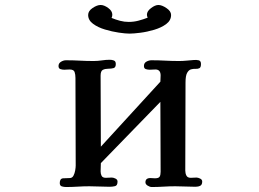

<svg xmlns="http://www.w3.org/2000/svg" viewBox="-20 -748 1040 771"><path d="M792 -19Q792 -6 784 -2Q776 2 765 2Q745 2 724.5 1Q704 0 684 0Q660 0 636.5 1.5Q613 3 589 3Q582 3 573 -2.5Q564 -8 564 -16Q564 -33 584 -33Q589 -33 593.5 -32.5Q598 -32 602 -32Q617 -32 621 -38.5Q625 -45 625 -58Q625 -129 624.5 -199Q624 -269 624 -339L385 -93Q385 -85 384.5 -76.5Q384 -68 384 -60Q384 -50 388 -42Q392 -34 405 -34Q411 -34 417 -34.5Q423 -35 429 -35Q435 -35 443.5 -31Q452 -27 452 -19Q452 -3 442 -0.5Q432 2 420 2Q400 2 379.5 1Q359 0 339 0Q316 0 292 1.5Q268 3 245 3Q237 3 228.5 0.5Q220 -2 220 -13Q220 -31 233.5 -32Q247 -33 260 -33Q270 -33 275 -42.5Q280 -52 282 -64Q284 -76 284 -83Q284 -171 283.5 -259Q283 -347 283 -435Q283 -449 279.5 -459Q276 -469 259 -469Q254 -469 248.5 -468.5Q243 -468 238 -468Q230 -468 222.5 -470.5Q215 -473 215 -483Q215 -494 225 -500Q235 -506 245 -506Q273 -506 300.5 -504.5Q328 -503 356 -503Q373 -503 389 -505.5Q405 -508 421 -508Q430 -508 437.5 -505Q445 -502 445 -491Q445 -477 436 -474.5Q427 -472 414.5 -472Q402 -472 393 -467.5Q384 -463 384 -444Q384 -373 384.5 -301.5Q385 -230 385 -159L624 -420Q624 -426 624.5 -432.5Q625 -439 625 -445Q625 -469 604 -469Q598 -469 592.5 -468.5Q587 -468 581 -468Q573 -468 565.5 -470.5Q558 -473 558 -483Q558 -495 568 -500.5Q578 -506 588 -506Q616 -506 643.5 -504.5Q671 -503 699 -503Q714 -503 729 -504.5Q744 -506 758 -507Q768 -508 777.5 -506Q787 -504 787 -491Q787 -477 780.5 -474Q774 -471 765 -471.5Q756 -472 747 -469.5Q738 -467 731.5 -455.5Q725 -444 725 -417Q725 -329 724.5 -240.5Q724 -152 724 -63Q724 -52 728.5 -43Q733 -34 746 -34Q752 -34 757.5 -34.5Q763 -35 769 -35Q775 -35 783.5 -31Q792 -27 792 -19ZM667 -688Q667 -666 647.5 -651.5Q628 -637 599.5 -628.5Q571 -620 543.5 -616.5Q516 -613 500 -613Q484 -613 457 -617Q430 -621 401.5 -629.5Q373 -638 353.5 -652.5Q334 -667 334 -688Q334 -704 352 -716Q370 -728 384 -728Q398 -728 414.5 -716Q431 -704 431 -689Q431 -682 428 -676Q445 -669 462 -664.5Q479 -660 497 -660Q517 -660 536 -665Q555 -670 573 -677Q570 -683 570 -689Q570 -703 586.5 -715.5Q603 -728 616 -728Q630 -728 648.5 -715.5Q667 -703 667 -688Z"/></svg>

Font: Kaisei Tokumin
Style: Bold
Weight: 700
Designer: Font-Kai, 金井和夫
Foundry: KAZUO KANAI
Version: Version 5.003